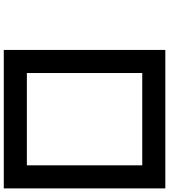

<svg xmlns="http://www.w3.org/2000/svg" viewBox="42 -958 915 1040"><g transform="rotate(-90 500.0 -437.5)"><path d="M0 0V-875H750V0ZM125 -125H625V-750H125Z"/></g></svg>

Font: Galmuri7 Regular
Style: Regular
Weight: 400
Designer: Lee Minseo (quiple)
Version: Version 2.399;hotconv 1.1.1;makeotfexe 2.6.0 DEVELOPMENT